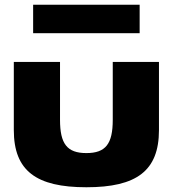

<svg xmlns="http://www.w3.org/2000/svg" viewBox="-20 -774 728 809"><path d="M119.6 -754V-634H568.4V-754ZM38.2 -513H232.9V-269C232.9 -168 262.6 -129 344 -129C425.4 -129 455.1 -168 455.1 -269V-513H649.8V-226C649.8 -54 555.2 15 344 15C132.8 15 38.2 -54 38.2 -226Z"/></svg>

Font: Hussar
Style: BdWide
Weight: 700
Foundry: Cannot Into Space Fonts
Version: Version 2.00